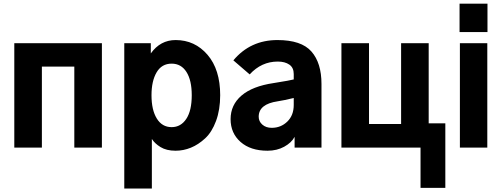

<svg xmlns="http://www.w3.org/2000/svg" viewBox="-20 -831 2831 1081"><path d="M60.5 0V-587.9H553.7V0H398.4V-456.1H215.8V0Z M833 -294.9Q833 -211.9 862.8 -163.6Q892.6 -115.2 946.3 -115.2Q998 -115.2 1028.8 -161.6Q1059.6 -208 1059.6 -294.9Q1059.6 -378.9 1029.8 -425.8Q1000 -472.7 946.3 -472.7Q890.6 -472.7 861.8 -423.8Q833 -375 833 -294.9ZM679.7 230.5V-587.9H829.1V-530.3Q882.8 -605.5 968.8 -605.5Q1077.1 -605.5 1148.4 -522.5Q1219.7 -439.5 1219.7 -294.9Q1219.7 -212.9 1196.3 -149.9Q1172.9 -86.9 1134.8 -51.8Q1096.7 -16.6 1054.7 0.5Q1012.7 17.6 968.8 17.6Q917 17.6 883.8 -2.9Q850.6 -23.4 835 -48.8V230.5Z M1436.5 -173.8Q1436.5 -147.5 1457 -129.4Q1477.5 -111.3 1509.8 -111.3Q1561.5 -111.3 1597.7 -146.5Q1633.8 -181.6 1633.8 -240.2V-279.3Q1577.1 -265.6 1543.9 -260.7Q1436.5 -245.1 1436.5 -173.8ZM1278.3 -160.2Q1278.3 -240.2 1339.8 -293Q1401.4 -345.7 1520.5 -363.3Q1618.2 -378.9 1633.8 -383.8V-414.1Q1633.8 -450.2 1608.9 -467.3Q1584 -484.4 1543.9 -484.4Q1452.1 -484.4 1385.7 -412.1L1293.9 -491.2Q1389.6 -605.5 1542 -605.5Q1676.8 -605.5 1733.4 -541Q1790 -476.6 1790 -358.4V0H1638.7V-60.5Q1621.1 -27.3 1580.1 -4.9Q1539.1 17.6 1486.3 17.6Q1390.6 17.6 1334.5 -31.7Q1278.3 -81.1 1278.3 -160.2Z M1902.3 0V-587.9H2057.6V-132.8H2238.3V-587.9H2393.6V-136.7H2487.3V226.6H2347.7V0Z M2567.4 -650.4V-810.5H2724.6V-650.4ZM2569.3 0V-587.9H2723.6V0Z"/></svg>

Font: Gothic A1 Black
Style: Regular
Weight: 900
Version: Version 2.50